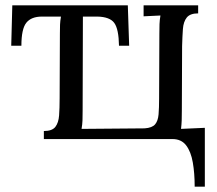

<svg xmlns="http://www.w3.org/2000/svg" viewBox="-20 -520 813 718"><path d="M708 178Q708 128 701 87.5Q694 47 676 23.5Q658 0 625 0H144V-30Q175 -30 187 -45.5Q199 -61 201 -88.5Q203 -116 203 -152L204 -394Q204 -414 204.5 -427.5Q205 -441 208 -458H137Q97 -458 78.5 -435Q60 -412 60 -349H22L26 -500H458L463 -349H425Q424 -411 407.5 -434Q391 -457 344 -458H290L289 -106Q289 -86 288.5 -70.5Q288 -55 285 -38L521 -40Q549 -42 560 -55Q571 -68 573 -92.5Q575 -117 575 -152L576 -394Q576 -414 576.5 -429.5Q577 -445 580 -462L517 -459V-500H721V-470Q691 -470 678.5 -454.5Q666 -439 664 -411.5Q662 -384 661 -348L660 -106Q660 -86 659.5 -70.5Q659 -55 657 -38L746 -42V178Z"/></svg>

Font: Lora
Style: Regular
Weight: 400
Designer: Olga Karpushina, Alexei Vanyashin (Cyrillic)
Foundry: Cyreal
Version: Version 3.005; ttfautohint (v1.8.4.7-5d5b)